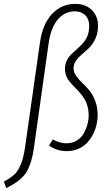

<svg xmlns="http://www.w3.org/2000/svg" viewBox="-76 -761 572 981"><path d="M-43.9 200.2 -56.2 167Q-21.5 147.9 -3.2 131.1Q15.1 114.3 29.5 81.1Q43.9 47.9 51.8 -6.8L127.9 -542Q141.1 -637.7 189.7 -689.5Q238.3 -741.2 309.1 -741.2Q361.3 -741.2 393.1 -709.7Q424.8 -678.2 424.8 -629.9Q424.8 -593.3 411.9 -564.5Q398.9 -535.6 380.6 -517.8Q362.3 -500 344 -484.9Q325.7 -469.7 312.7 -451.4Q299.8 -433.1 299.8 -412.1Q299.8 -392.6 312.5 -374.3Q325.2 -356 343.3 -338.6Q361.3 -321.3 379.4 -300.3Q397.5 -279.3 410.2 -246.1Q422.9 -212.9 422.9 -171.9Q422.9 -147.9 417.2 -123.5Q411.6 -99.1 399.2 -74.7Q386.7 -50.3 368.9 -31.2Q351.1 -12.2 324 -0.5Q296.9 11.2 265.1 11.2Q215.8 11.2 174.8 -17.1L193.8 -48.8Q228.5 -28.8 263.2 -28.8Q293 -28.8 316.2 -43Q339.4 -57.1 351.8 -79.3Q364.3 -101.6 370.6 -125Q377 -148.4 377 -170.9Q377 -197.8 370.4 -220.5Q363.8 -243.2 353 -259.5Q342.3 -275.9 329.3 -290.3Q316.4 -304.7 303.5 -317.6Q290.5 -330.6 279.8 -343.5Q269 -356.4 262.5 -373.3Q255.9 -390.1 255.9 -409.2Q255.9 -429.2 262.7 -446Q269.5 -462.9 280.5 -475.1Q291.5 -487.3 304.7 -499Q317.9 -510.7 331.1 -523.2Q344.2 -535.6 355.2 -549.6Q366.2 -563.5 373 -584Q379.9 -604.5 379.9 -628.9Q379.9 -663.1 359.9 -683.1Q339.8 -703.1 306.2 -703.1Q254.9 -703.1 219.2 -661.4Q183.6 -619.6 171.9 -536.1L97.2 -4.9Q91.8 33.7 83 62.5Q74.2 91.3 63.5 111.1Q52.7 130.9 35.2 147.5Q17.6 164.1 0.5 175Q-16.6 186 -43.9 200.2Z"/></svg>

Font: Fira Sans Compressed ExtraLight
Style: Italic
Weight: 250
Width: 3
Italic angle: -8°
Designer: Carrois Corporate & Edenspiekermann AG
Foundry: Carrois Corporate GbR & Edenspiekermann AG
Version: Version 4.203;PS 004.203;hotconv 1.0.88;makeotf.lib2.5.64775